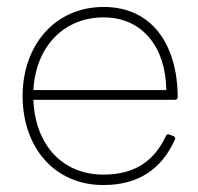

<svg xmlns="http://www.w3.org/2000/svg" viewBox="-20 -522 570 552"><path d="M277 10C376 10 444 -34 483 -121C485 -125 483 -129 478 -131L467 -135C463 -137 459 -136 457 -131C424 -61 370 -20 277 -20C160 -20 81 -105 76 -235H483C488 -235 491 -238 491 -243C490 -394 417 -502 278 -502C139 -502 45 -393 45 -246C45 -99 136 10 277 10ZM278 -472C391 -472 457 -384 458 -263H76C83 -390 165 -472 278 -472Z"/></svg>

Font: LINE Seed Sans TH Thin
Style: Regular
Weight: 250
Designer: Dalton Maag Ltd | Thai characters by Cadson Demak Co.,Ltd.
Foundry: Dalton Maag Ltd
Version: Version 1.003